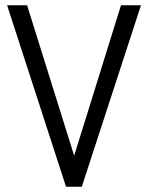

<svg xmlns="http://www.w3.org/2000/svg" viewBox="-20 -710 563 730"><path d="M7 -690H83L262 -118L440 -690H516L291 0H231Z"/></svg>

Font: D-DIN
Style: Regular
Weight: 400
Designer: Charles Nix
Foundry: Datto Inc.
Version: Version 1.00